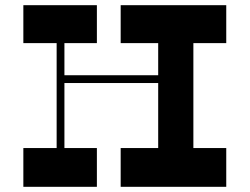

<svg xmlns="http://www.w3.org/2000/svg" viewBox="-20 -720 962 740"><path d="M209.3 -400V-430H650.4V-400ZM198.3 -606.8H228.3V-119.8H198.3ZM353.4 -149.4V0H70V-149.4ZM353.4 -700V-553.8H70V-700ZM589.7 -606.8H725.3V-119.8H589.7ZM852 -149.4V0H445.1V-149.4ZM852 -700V-553.8H445.1V-700Z"/></svg>

Font: Space Cowgirl
Style: Regular
Weight: 400
Designer: Valery Marier
Foundry: Valery Marier
Version: Version 1.000